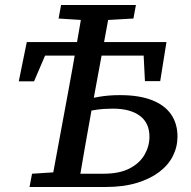

<svg xmlns="http://www.w3.org/2000/svg" viewBox="-20 -747 763 767"><path d="M55 -422 87 -579H645L620 -423H559L552 -562L592 -525H111L179 -569L116 -422ZM247 0 252 -53H393Q457 -53 497.5 -74Q538 -95 557.5 -129Q577 -163 577 -201Q577 -256 538.5 -284.5Q500 -313 431 -313Q394 -313 364.5 -308.5Q335 -304 310 -299L314 -348Q339 -354 376.5 -360.5Q414 -367 459 -367Q536 -367 587 -347Q638 -327 663.5 -290Q689 -253 689 -202Q689 -160 670.5 -123.5Q652 -87 615.5 -59.5Q579 -32 525.5 -16Q472 0 402 0ZM182 0 254 -389Q262 -432 269.5 -474Q277 -516 284 -557.5Q291 -599 298.5 -641Q306 -683 313 -727H423L346 -309Q332 -232 318.5 -154.5Q305 -77 292 0ZM214 -673 224 -727H523L513 -673L372 -665H340ZM98 0 108 -53 232 -61H241L236 0Z"/></svg>

Font: Source Serif 4 Medium
Style: Italic
Weight: 500
Italic angle: -12°
Designer: Frank Grießhammer
Foundry: Adobe Systems Incorporated
Version: Version 4.004;hotconv 1.0.116;makeotfexe 2.5.65601